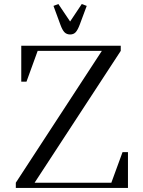

<svg xmlns="http://www.w3.org/2000/svg" viewBox="-20 -928 707 948"><path d="M58.1 0V-25.9L482.9 -676.8H166L110.8 -524.9H85V-702.1H576.2V-676.8L150.9 -25.9H529.8L585 -176.8H611.8V0ZM244.1 -898.9 268.1 -908.2 326.2 -821.8 383.8 -908.2 408.2 -898.9 374 -807.1Q363.8 -779.8 353.5 -768.8Q343.3 -757.8 326.2 -757.8Q309.1 -757.8 298.3 -768.8Q287.6 -779.8 277.8 -807.1Z"/></svg>

Font: Dihjauti S
Style: Regular
Weight: 400
Designer: T. Christopher White
Version: Version 3.0.0